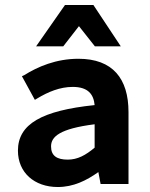

<svg xmlns="http://www.w3.org/2000/svg" viewBox="-20 -739 603 771"><path d="M375 -48 384 0H496V-289C496 -424 432 -503 295 -503C205 -503 131 -471 77 -437L68 -433L120 -338L130 -344C173 -370 221 -390 272 -390C334 -390 356 -360 360 -317C148 -295 52 -241 52 -134C52 -46 118 12 212 12C275 12 327 -14 375 -48ZM360 -146C324 -116 292 -98 252 -98C209 -98 185 -113 185 -151C185 -190 219 -222 360 -240ZM297 -634 361 -553H465L355 -719H241L125 -553H234Z"/></svg>

Font: Falling Sky
Style: SeBd
Weight: 600
Designer: Paul D. Hunt
Foundry: Adobe Systems Incorporated
Version: Version 1.02